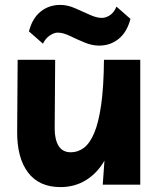

<svg xmlns="http://www.w3.org/2000/svg" viewBox="-20 -753 650 783"><path d="M227 10Q139 10 94 -50Q49 -110 50 -217L52 -509H205L203 -229Q203 -184 219 -158Q235 -132 269 -132Q298 -132 322 -150Q346 -168 364 -210Q382 -252 392.5 -325Q403 -398 404 -509H552V0H399L406 -98Q376 -46 330 -18Q284 10 227 10ZM384 -567Q355 -567 324 -580Q293 -593 265 -606.5Q237 -620 215 -620Q201 -620 183.5 -608.5Q166 -597 155 -575L98 -625Q112 -679 146 -706Q180 -733 226 -733Q255 -733 286 -719.5Q317 -706 345.5 -693Q374 -680 395 -680Q412 -680 428.5 -691Q445 -702 455 -726L512 -676Q498 -622 464 -594.5Q430 -567 384 -567Z"/></svg>

Font: Livvic
Style: Bold
Weight: 700
Designer: Jacques Le Bailly, Baron von Fonthausen
Version: Version 1.001; ttfautohint (v1.8.2)